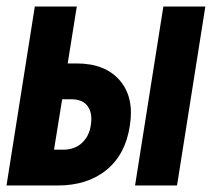

<svg xmlns="http://www.w3.org/2000/svg" viewBox="-26 -570 651 590"><path d="M-6 0 81 -550H210L182 -375H210Q297 -375 342 -323Q387 -271 373 -184Q360 -96 301.5 -48Q243 0 151 0ZM389 0 476 -550H605L518 0ZM140 -110H168Q203 -110 225.5 -130.5Q248 -151 253 -185Q259 -222 243.5 -243.5Q228 -265 193 -265H165Z"/></svg>

Font: JetBrains Mono NL ExtraBold
Style: Italic
Weight: 800
Italic angle: -9°
Monospace: yes
Designer: Philipp Nurullin, Konstantin Bulenkov
Foundry: JetBrains
Version: Version 2.305; ttfautohint (v1.8.4.7-5d5b)